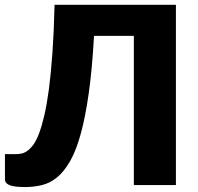

<svg xmlns="http://www.w3.org/2000/svg" viewBox="-21 -748 802 776"><path d="M690 -728.5V0H520V-603H359Q351.5 -469 337.8 -371.8Q324 -274.5 305.2 -206.5Q286.5 -138.5 262.2 -96.5Q238 -54.5 209.8 -31.2Q181.5 -8 148.8 0Q116 8 80 8Q36 8 17.5 0.2Q-1 -7.5 -1 -22.5V-125H41Q52 -125 64 -127Q76 -129 88.5 -137.5Q101 -146 113.2 -162.5Q125.5 -179 136.8 -208.5Q148 -238 158.2 -282Q168.5 -326 176.8 -388.8Q185 -451.5 191 -535.5Q197 -619.5 199.5 -728.5Z"/></svg>

Font: Lato Black
Style: Regular
Weight: 900
Designer: Lukasz Dziedzic
Foundry: tyPoland Lukasz Dziedzic
Version: Version 2.007; 2014-02-27